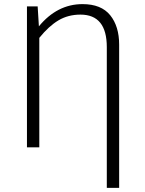

<svg xmlns="http://www.w3.org/2000/svg" viewBox="-20 -716 703 933"><path d="M559 197H499V-487Q499 -645 371 -645Q311 -645 264 -617Q217 -589 171 -532V0H111V-685H163L169 -588Q258 -696 381 -696Q472 -696 515.5 -642Q559 -588 559 -499Z"/></svg>

Font: Trujillo Light
Style: Regular
Weight: 300
Designer: Fira Sans original fonts by bBox Type GmbH, Carrois Corporate GbR, & Edenspiekermann AG / Changes by Cristiano Sobral
Foundry: Fira Sans original fonts by bBox Type GmbH, Carrois Corporate GbR, & Edenspiekermann AG / Changes by Cristiano Sobral
Version: Version 4.301;July 28, 2020;FontCreator 13.0.0.2655 64-bit